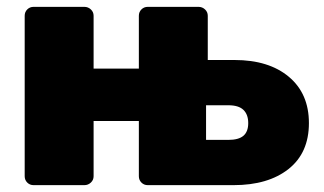

<svg xmlns="http://www.w3.org/2000/svg" viewBox="-20 -540 946 560"><path d="M78 0Q67 0 59.5 -7.5Q52 -15 52 -26V-494Q52 -505 59.5 -512.5Q67 -520 78 -520H226Q237 -520 245 -512.5Q253 -505 253 -494V-340H385V-494Q385 -505 392.5 -512.5Q400 -520 411 -520H559Q570 -520 578 -512.5Q586 -505 586 -494V-365H664Q764 -365 822.5 -316Q881 -267 881 -181Q881 -94 821.5 -47Q762 0 661 0H411Q400 0 392.5 -7.5Q385 -15 385 -26V-187H253V-26Q253 -15 245 -7.5Q237 0 226 0ZM581 -132H646Q676 -132 690 -144Q704 -156 704 -181Q704 -206 690 -219.5Q676 -233 646 -233H581Z"/></svg>

Font: Rubik Light ExtraBold
Style: Regular
Weight: 800
Version: Version 2.104